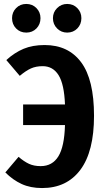

<svg xmlns="http://www.w3.org/2000/svg" viewBox="-20 -936 530 972"><path d="M456 -350Q456 -169 387 -76.5Q318 16 193 16Q134 16 89.5 -4.5Q45 -25 7 -63L74 -142Q102 -118 127 -106.5Q152 -95 186 -95Q245 -95 275.5 -144.5Q306 -194 309 -303H97V-407H309Q305 -510 276.5 -555.5Q248 -601 196 -601Q162 -601 136.5 -589.5Q111 -578 80 -552L12 -632Q54 -670 99.5 -689Q145 -708 206 -708Q326 -708 391 -620.5Q456 -533 456 -350ZM185 -844Q185 -813 164.5 -792Q144 -771 113 -771Q82 -771 61.5 -792Q41 -813 41 -844Q41 -874 61.5 -895Q82 -916 113 -916Q144 -916 164.5 -895Q185 -874 185 -844ZM392 -844Q392 -813 371.5 -792Q351 -771 320 -771Q290 -771 269 -792Q248 -813 248 -844Q248 -874 269 -895Q290 -916 320 -916Q351 -916 371.5 -895Q392 -874 392 -844Z"/></svg>

Font: Fira Sans Condensed SemiBold
Style: Regular
Weight: 600
Width: 3
Designer: bBox Type GmbH & Carrois Corporate GbR & Edenspiekermann AG
Foundry: bBox Type GmbH & Carrois Corporate GbR & Edenspiekermann AG
Version: Version 4.301